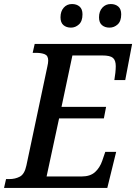

<svg xmlns="http://www.w3.org/2000/svg" viewBox="-47 -932 675 952"><path d="M-27 0 -17 -44H-2Q29 -44 52 -56.5Q75 -69 84 -112L188 -603Q192 -620 192 -632Q192 -656 175 -663Q158 -670 131 -670H115L125 -714H608L574 -535H520L525 -571Q527 -590 527 -604Q527 -633 513 -645Q499 -657 460 -657H312L258 -402H479L468 -345H246L184 -57H358Q400 -57 424 -78.5Q448 -100 460 -135L475 -179H529L485 0ZM496 -795Q473 -795 458.5 -807.5Q444 -820 444 -846Q444 -876 460.5 -894Q477 -912 502 -912Q525 -912 539.5 -899.5Q554 -887 554 -861Q554 -827 536.5 -811Q519 -795 496 -795ZM305 -795Q282 -795 267.5 -807.5Q253 -820 253 -846Q253 -876 269 -894Q285 -912 310 -912Q333 -912 347.5 -899.5Q362 -887 362 -861Q362 -827 344.5 -811Q327 -795 305 -795Z"/></svg>

Font: Noto Serif SemiCondensed Medium
Style: Italic
Weight: 500
Width: 4
Italic angle: -12°
Designer: Monotype Design Team
Foundry: Monotype Imaging Inc.
Version: Version 2.013